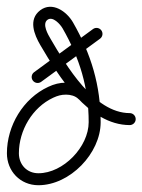

<svg xmlns="http://www.w3.org/2000/svg" viewBox="-28 -519 416 561"><path d="M268.1 -430.3C262.4 -438.1 251.5 -439.8 243.7 -434.1C186.3 -392.1 129 -350.1 71.7 -308.1C63.9 -302.4 62.2 -291.5 67.9 -283.7C73.6 -275.9 84.5 -274.2 92.3 -279.9C149.7 -321.9 207 -363.9 264.3 -405.9C272.1 -411.6 273.8 -422.5 268.1 -430.3ZM226.6 -253.9C226.6 -253.9 226.6 -253.9 226.6 -253.9C210.8 -270.1 187.3 -277.5 165 -277.5C146.1 -277.5 130.2 -273.3 113 -265.3C39.4 -231.2 -7.8 -151.4 -7.8 -71.2C-7.8 -18.8 31.3 22.2 84.2 22.2C176.3 22.2 266.1 -70.9 266.1 -162C266.1 -269.4 238.4 -360.8 185.2 -453.7C185.2 -453.7 185.2 -453.7 185.2 -453.7C185.2 -453.7 185.2 -453.7 185.2 -453.7C166.8 -485.6 124.8 -515.5 89.5 -489C89.5 -489 89.5 -489 89.5 -489C89.4 -488.9 89.4 -488.9 89.4 -488.9C54.2 -462.2 71.7 -418.1 89.9 -387.1C143 -296.7 229.9 -153.9 350.9 -153.5C360.6 -153.5 368.5 -161.3 368.5 -170.9C368.5 -180.6 360.7 -188.5 351.1 -188.5C351.1 -188.5 351.1 -188.5 351.1 -188.5C246.4 -188.8 165 -328.3 120.1 -404.9C112.6 -417.6 94.2 -448.6 110.6 -461.1C110.6 -461.1 110.6 -461.1 110.5 -461C110.5 -461 110.5 -461 110.5 -461C126.2 -472.8 147.9 -448.2 154.8 -436.3C154.8 -436.3 154.8 -436.3 154.8 -436.3C154.8 -436.3 154.8 -436.3 154.8 -436.3C205 -348.7 231.1 -263.3 231.1 -162C231.1 -90.1 157.1 -12.8 84.2 -12.8C50.6 -12.8 27.2 -38 27.2 -71.2C27.2 -137.8 66.5 -205.2 127.7 -233.6C140.3 -239.4 151.1 -242.5 165 -242.5C177.7 -242.5 192.3 -238.9 201.4 -229.5C208.2 -222.5 219.3 -222.4 226.2 -229.1C233.1 -235.8 233.3 -246.9 226.6 -253.9Z"/></svg>

Font: FRB American Cursive Guidelines
Style: Italic
Weight: 400
Italic angle: -25°
Version: Version 2.0;Modular Font Editor K font №1